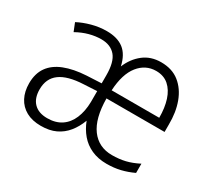

<svg xmlns="http://www.w3.org/2000/svg" viewBox="-114 -726 1000 919"><g transform="rotate(30 386.5 -266.0)"><path d="M541 -542Q602 -542 642 -510Q682 -478 702 -424Q722 -370 721 -301V-261H400Q401 -151 442.5 -95Q484 -39 558 -39Q597 -39 630.5 -47Q664 -55 701 -74V-23Q667 -7 632 1.5Q597 10 556 10Q509 10 472.5 -6.5Q436 -23 411 -52.5Q386 -82 371 -121Q356 -81 332 -51.5Q308 -22 274 -6Q240 10 193 10Q145 10 111.5 -8.5Q78 -27 60.5 -60.5Q43 -94 43 -139Q43 -193 68.5 -229Q94 -265 143.5 -284.5Q193 -304 263 -308L344 -312V-357Q344 -430 316.5 -462Q289 -494 238 -494Q206 -494 172.5 -485Q139 -476 105 -457L87 -502Q119 -519 159.5 -530Q200 -541 241 -541Q300 -541 335 -514Q370 -487 383 -428Q404 -479 444 -510.5Q484 -542 541 -542ZM271 -265Q185 -261 143 -230Q101 -199 101 -139Q101 -90 127 -63.5Q153 -37 201 -37Q247 -37 278.5 -58Q310 -79 326.5 -118Q343 -157 344 -209V-269ZM541 -494Q483 -494 445 -446.5Q407 -399 402 -307H665Q665 -362 651.5 -404Q638 -446 610.5 -470Q583 -494 541 -494Z"/></g></svg>

Font: Noto Sans Thai SemiCondensed Light
Style: Regular
Weight: 300
Width: 4
Designer: Monotype Design Team
Foundry: Monotype Imaging Inc.
Version: Version 2.001